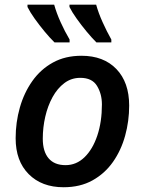

<svg xmlns="http://www.w3.org/2000/svg" viewBox="-20 -786 614 815"><path d="M250 8.8Q157.2 8.8 101.8 -46.9Q46.4 -102.5 46.4 -199.2Q46.4 -266.6 64.2 -329.3Q82 -392.1 117.2 -441.9Q152.3 -491.7 204.6 -520.5Q256.8 -549.3 325.7 -549.3Q419.9 -549.3 474.1 -492.9Q528.3 -436.5 528.3 -337.9Q528.3 -272 511.2 -210Q494.1 -147.9 459.5 -98.6Q424.8 -49.3 372.6 -20.3Q320.3 8.8 250 8.8ZM258.3 -85Q304.2 -85 338.9 -118.7Q373.5 -152.3 393.1 -210.7Q412.6 -269 412.6 -342.8Q412.6 -387.2 391.8 -421.4Q371.1 -455.6 320.8 -455.6Q282.7 -455.6 253.2 -433.3Q223.6 -411.1 203.1 -373.8Q182.6 -336.4 172.1 -290.5Q161.6 -244.6 161.6 -197.3Q161.6 -143.1 186.3 -114Q210.9 -85 258.3 -85ZM389.2 -606Q369.6 -625.5 347.4 -652.3Q325.2 -679.2 305.7 -706.5Q286.1 -733.9 274.9 -756.3V-766.1H388.2Q397.9 -731 415.5 -691.9Q433.1 -652.8 452.6 -618.2V-606ZM211.4 -606Q191.4 -625.5 169.2 -652.3Q147 -679.2 127.4 -706.5Q107.9 -733.9 96.7 -756.3V-766.1H210Q219.7 -731 237.3 -691.9Q254.9 -652.8 275.4 -618.2V-606Z"/></svg>

Font: Open Sans SemiBold
Style: Italic
Weight: 600
Italic angle: -12°
Designer: Monotype Design Team
Foundry: Monotype Imaging Inc.
Version: Version 3.003; ttfautohint (v1.8.4)